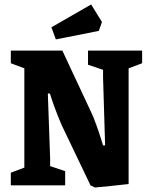

<svg xmlns="http://www.w3.org/2000/svg" viewBox="-20 -836 678 866"><path d="M231.9 -658.2 211.9 -712.9 391.1 -815.9 439.9 -736.8 425.8 -696.8ZM408.2 9.8 388.2 0 274.9 -236.8Q258.3 -268.6 241 -313Q223.6 -357.4 214.4 -385.7L205.1 -414.1H195.8L206.1 -123V-86.9L273.9 -64V0H28.8V-57.1L89.8 -80.1V-527.8L28.8 -550.8V-607.9H261.2L391.1 -330.1Q401.4 -309.1 414.8 -271.7Q428.2 -234.4 436.5 -207L444.8 -180.2H454.1L444.8 -487.8V-521L377 -543.9V-607.9H621.1V-550.8L560.1 -527.8V-5.9Q545.4 -3.9 478.8 2.9Q412.1 9.8 408.2 9.8Z"/></svg>

Font: Grenze
Style: Bold
Weight: 700
Designer: Renata Polastri
Foundry: Omnibus-Type
Version: Version 1.002;PS 001.002;hotconv 1.0.88;makeotf.lib2.5.64775